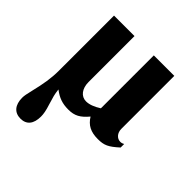

<svg xmlns="http://www.w3.org/2000/svg" viewBox="-183 -588 921 921"><g transform="rotate(45 278.0 -127.5)"><path d="M536 -60C527 -55 522 -54 515 -54C493 -54 475 -74 475 -101V-461H336V-102C308 -84 283 -75 262 -75C228 -75 205 -105 205 -149V-461H66V-88C66 -35 58 10 43 72C36 101 33 116 33 129C33 178 57 206 98 206C139 206 161 179 161 129C161 112 158 93 147 59C135 19 132 11 128 -22C161 3 189 13 230 13C272 13 297 -1 329 -39C351 -3 381 13 430 13C472 13 492 4 536 -36Z"/></g></svg>

Font: XITS Math
Style: Bold
Weight: 700
Designer: MicroPress Inc., with final additions and corrections provided by Coen Hoffman, Elsevier (retired)
Version: Version 1.302